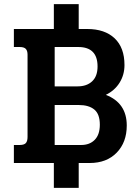

<svg xmlns="http://www.w3.org/2000/svg" viewBox="-20 -787 639 927"><path d="M240 0H47V-87H75Q96 -87 104.5 -96Q113 -105 113 -126V-523Q113 -542 104.5 -551Q96 -560 75 -560H47V-647H240V-767H360V-647H401Q486 -647 533.5 -602Q581 -557 581 -473Q581 -426 557.5 -388Q534 -350 491 -329Q592 -290 592 -181Q592 -100 543.5 -50Q495 0 413 0H360V120H240ZM355 -370Q399 -370 425 -394.5Q451 -419 451 -466Q451 -560 358 -560H244V-370ZM372 -87Q413 -87 437.5 -112Q462 -137 462 -185Q462 -236 435.5 -258Q409 -280 360 -280H244V-87Z"/></svg>

Font: Pridi Medium
Style: Regular
Weight: 500
Designer: Katatrad Team
Foundry: CadsonDemak
Version: Version 1.001